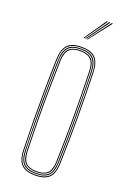

<svg xmlns="http://www.w3.org/2000/svg" viewBox="-146 -800 571 856"><g transform="rotate(20 139.0 -372.5)"><path d="M139.2 5Q95.5 5 74.1 -15Q52.8 -35 51.2 -85Q49.2 -154.5 48.5 -223.4Q47.8 -292.2 48.4 -364.1Q49 -436 51.2 -514Q52.8 -563 73.4 -584Q94 -605 139.2 -605Q184.8 -605 205.2 -584Q225.8 -563 227.2 -514Q230 -410.8 230.4 -305.2Q230.8 -199.8 227.2 -85Q225.8 -35 204.4 -15Q183 5 139.2 5ZM139.2 1Q180.8 1 201.4 -18Q222 -37 223.2 -85.2Q226.8 -202 226.5 -305.8Q226.2 -409.5 223.2 -513.8Q222 -562.2 201.5 -581.6Q181 -601 139.2 -601Q97.8 -601 77.1 -581.6Q56.5 -562.2 55.2 -513.8Q53.2 -444.2 52.5 -375.2Q51.8 -306.2 52.4 -234.6Q53 -163 55.2 -85.2Q56.5 -37 77.1 -18Q97.8 1 139.2 1ZM139.2 -3Q97.8 -3 79.1 -22.1Q60.5 -41.2 59.2 -85.2Q57.2 -159 56.5 -229.2Q55.8 -299.5 56.5 -369.9Q57.2 -440.2 59.2 -513.8Q60.5 -558.5 79.1 -577.8Q97.8 -597 139.2 -597Q180.8 -597 199.4 -577.8Q218 -558.5 219.2 -513.8Q221.2 -444.2 222 -375.2Q222.8 -306.2 222.1 -234.5Q221.5 -162.8 219.2 -85.2Q218 -41.2 199.4 -22.1Q180.8 -3 139.2 -3ZM139.2 -7Q178.8 -7 196.4 -25.1Q214 -43.2 215.2 -85.5Q218.5 -196.2 218.5 -300Q218.5 -403.8 215.2 -513.5Q214 -556 196.4 -574.5Q178.8 -593 139.2 -593Q99.8 -593 82.1 -574.5Q64.5 -556 63.2 -513.5Q61.2 -443.8 60.5 -374.8Q59.8 -305.8 60.4 -234.4Q61 -163 63.2 -85.5Q64.5 -43.2 82.2 -25.1Q100 -7 139.2 -7ZM139.2 -11Q104 -11 86.2 -27.4Q68.5 -43.8 67.2 -85.5Q65.2 -159.5 64.5 -229.8Q63.8 -300 64.5 -370Q65.2 -440 67.2 -513.5Q68.5 -556 86.2 -572.5Q104 -589 139.2 -589Q174.5 -589 192.4 -572.5Q210.2 -556 211.2 -513.5Q214.2 -408.8 214.5 -305.5Q214.8 -202.2 211.2 -85.5Q210.2 -43.8 192.4 -27.4Q174.5 -11 139.2 -11ZM139.2 -15Q174.5 -15 190.4 -31.5Q206.2 -48 207.2 -85.8Q210.5 -197.2 210.5 -299.9Q210.5 -402.5 207.2 -513.5Q206.2 -551.8 190.4 -568.4Q174.5 -585 139.2 -585Q104 -585 88.2 -568.4Q72.5 -551.8 71.2 -513.5Q69.2 -439 68.5 -368.8Q67.8 -298.5 68.5 -228.8Q69.2 -159 71.2 -85.8Q72.5 -48 88.2 -31.5Q104 -15 139.2 -15ZM132.2 -645 204.2 -750H210.2L136.2 -645ZM148.2 -645 228.2 -750H234.2L152.2 -645ZM140.2 -645 216.2 -750H222.2L144.2 -645Z"/></g></svg>

Font: Big Shoulders Inline Display SC Thin
Style: Regular
Weight: 100
Designer: Patric King
Foundry: XO Type Co
Version: Version 2.002